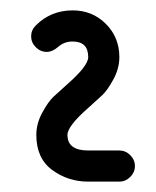

<svg xmlns="http://www.w3.org/2000/svg" viewBox="-20 -620 300 370"><path d="M70 -520Q58 -520 49 -529Q40 -538 40 -550Q40 -562 49 -571Q78 -600 120 -600Q158 -600 184 -574Q210 -548 210 -510Q210 -488 198.5 -467Q187 -446 177.5 -437Q168 -428 150 -412Q110 -377 110 -360Q110 -330 150 -330H210Q222 -330 231 -321Q240 -312 240 -300Q240 -288 231 -279Q222 -270 210 -270H150Q111 -270 80.5 -292.5Q50 -315 50 -360Q50 -382 61.5 -403Q73 -424 82.5 -433Q92 -442 110 -458Q150 -493 150 -510Q150 -540 120 -540Q104 -540 92.5 -530Q81 -520 70 -520Z"/></svg>

Font: Pecita
Style: Book
Weight: 400
Width: 7
Version: Version 4.3